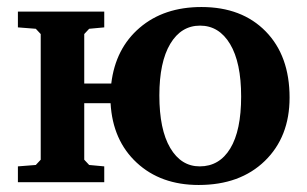

<svg xmlns="http://www.w3.org/2000/svg" viewBox="-20 -519 875 547"><path d="M31 0V-45L82 -49L96 -64V-422L82 -437L31 -441V-486H277V-441L234 -437L220 -422V-281H297Q309 -381 378 -440Q447 -499 554 -499Q669 -499 737 -429.5Q805 -360 805 -241Q805 -129 734.5 -60.5Q664 8 546 8Q438 8 369.5 -55.5Q301 -119 295 -225H220V-64L234 -49L277 -45V0ZM434 -247Q434 -150 465 -97.5Q496 -45 549 -45Q605 -45 636 -96Q667 -147 667 -244Q667 -341 635.5 -393.5Q604 -446 550 -446Q496 -446 465 -394Q434 -342 434 -247Z"/></svg>

Font: Khartiya
Style: Bold
Weight: 700
Version: Version 1.0.2